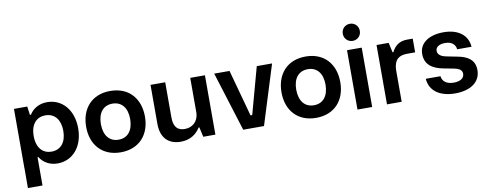

<svg xmlns="http://www.w3.org/2000/svg" viewBox="-72 -1129 4305 1683"><g transform="rotate(-10 2080.5 -288.0)"><path d="M356.4 -536.6C283.2 -536.6 228.5 -500.5 199.2 -452.6H190.4L179.7 -528.8H61.5V1H62L61.5 175.8H191.4V-75.2H199.2C228.5 -27.3 283.2 8.8 356.4 8.8C489.3 8.8 586.4 -98.6 586.4 -263.7C586.4 -263.7 586.4 -263.7 586.4 -264.2C586.4 -429.2 489.3 -536.6 356.4 -536.6ZM190.4 -264.2C190.4 -371.6 246.1 -425.3 321.3 -425.3C408.7 -425.3 454.1 -358.9 454.1 -264.2C454.1 -168.9 408.7 -102.5 321.3 -102.5C246.1 -102.5 190.4 -156.2 190.4 -264.2Z M918.9 8.8C1085 8.8 1180.7 -104.5 1180.7 -263.2C1180.7 -423.8 1085 -537.1 918.9 -537.1C752.9 -537.1 657.2 -423.8 657.2 -263.2C657.2 -104.5 752.9 8.8 918.9 8.8ZM788.6 -263.2C788.1 -366.2 838.4 -424.3 918.9 -424.3C999.5 -424.3 1049.8 -366.2 1049.3 -263.2C1048.3 -163.1 1000.5 -103.5 918.9 -103.5C837.4 -103.5 789.6 -163.1 788.6 -263.2Z M1653.3 0H1761.2V-528.3H1630.4V-225.6V-215.8C1626.5 -137.2 1571.8 -95.2 1507.3 -95.2C1427.7 -95.2 1407.7 -149.9 1407.7 -216.8V-528.3H1276.9V-180.7C1276.9 -52.2 1348.1 8.8 1452.1 8.8C1533.7 8.8 1591.3 -28.8 1627 -86.9H1633.8Z M2008.8 0H2193.8L2358.9 -528.3H2222.7L2108.9 -112.8H2093.8L1980 -528.3H1843.8Z M2657.7 8.8C2823.7 8.8 2919.4 -104.5 2919.4 -263.2C2919.4 -423.8 2823.7 -537.1 2657.7 -537.1C2491.7 -537.1 2396 -423.8 2396 -263.2C2396 -104.5 2491.7 8.8 2657.7 8.8ZM2527.3 -263.2C2526.9 -366.2 2577.1 -424.3 2657.7 -424.3C2738.3 -424.3 2788.6 -366.2 2788.1 -263.2C2787.1 -163.1 2739.3 -103.5 2657.7 -103.5C2576.2 -103.5 2528.3 -163.1 2527.3 -263.2Z M3025.9 -528.3V0H3156.7V-528.3ZM3014.2 -676.3C3014.2 -631.8 3048.8 -600.1 3090.3 -600.1C3131.8 -600.1 3166 -631.8 3166 -676.3C3166 -721.2 3131.8 -752.4 3090.3 -752.4C3048.8 -752.4 3014.2 -721.2 3014.2 -676.3Z M3396.5 -528.3H3288.6V0H3419.4V-287.1C3424.3 -377.9 3468.8 -406.2 3541 -406.2H3610.8V-528.3H3560.1C3496.1 -528.3 3452.1 -499 3423.3 -440.9H3416V-441.4Z M3895.5 9.3C4028.3 9.3 4121.6 -49.3 4121.6 -159.7C4121.6 -256.3 4048.3 -289.1 3974.6 -303.7L3874 -323.7C3823.2 -333.5 3798.3 -355 3798.3 -386.2C3798.3 -422.9 3834.5 -441.4 3882.8 -441.4C3939.5 -441.4 3972.7 -415 3978.5 -368.7H4106C4099.1 -471.7 4017.6 -536.6 3885.7 -536.6C3758.3 -536.6 3668.9 -480 3668.9 -380.9C3668.9 -283.2 3738.3 -242.2 3829.1 -224.6L3913.6 -208.5C3946.8 -202.1 3992.7 -191.4 3992.7 -149.9C3992.7 -110.4 3959 -85.9 3898.9 -85.9C3836.9 -85.9 3798.8 -113.3 3793 -161.6H3662.1C3669.9 -54.7 3756.3 9.3 3895.5 9.3Z"/></g></svg>

Font: Wand UI Pro Bold
Style: Regular
Weight: 700
Designer: Andreas Faust
Version: Version 1.003;FEAKit 1.0